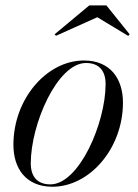

<svg xmlns="http://www.w3.org/2000/svg" viewBox="-20 -700 524 730"><path d="M350 -634.5 467.5 -563.5 473 -569.5 384.5 -679.5H319.5L187.5 -569.5L193 -564ZM179.5 10C320.5 10 447.5 -135 447.5 -310C447.5 -400 400 -470 299 -470C158 -470 31 -324.5 31 -149.5C31 -59.5 78.5 10 179.5 10ZM171.5 1C120.5 1 97 -30 97 -79C97 -228 198 -460.5 307 -460.5C358 -460.5 381.5 -429.5 381.5 -380.5C381.5 -231.5 280.5 1 171.5 1Z"/></svg>

Font: Bodoni* 24pt
Style: Italic
Weight: 400
Italic angle: -13°
Version: Version 2.3